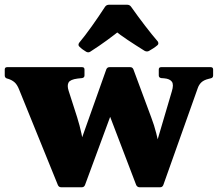

<svg xmlns="http://www.w3.org/2000/svg" viewBox="-32 -783 919 809"><path d="M226 6Q216 6 212 -3L48 -407Q40 -427 29 -436.5Q18 -446 2 -451L-2 -452Q-12 -455 -12 -465V-490Q-12 -500 -2 -500H314Q324 -500 324 -490V-465Q324 -456 314 -454L295 -452Q264 -448 257 -435.5Q250 -423 257 -401L293 -289Q304 -254 311.5 -219Q319 -184 324 -149L259 -49L416 -491Q420 -500 429 -500H517Q526 -500 530 -491L605 -289Q618 -255 626.5 -221Q635 -187 642 -152L589 -49L692 -398Q701 -427 692 -439Q683 -451 660 -453L647 -454Q637 -456 637 -465V-490Q637 -500 647 -500H856Q866 -500 866 -490V-465Q866 -455 856 -453L848 -451Q827 -446 816.5 -436Q806 -426 801 -411L656 -3Q652 6 643 6H556Q547 6 542 -3L416 -333L471 -396L326 -3Q322 6 313 6ZM302 -587Q296 -593 301 -602Q326 -632 354.5 -672Q383 -712 411 -755Q417 -763 427 -763H504Q514 -763 520 -755Q549 -714 578.5 -675.5Q608 -637 633 -608Q638 -599 632 -593Q624 -586 614 -579.5Q604 -573 595 -568Q586 -564 577 -569Q537 -594 505.5 -615Q474 -636 448 -657H476Q451 -637 419 -613.5Q387 -590 348 -565Q340 -560 331 -565Q324 -569 316.5 -574.5Q309 -580 302 -587Z"/></svg>

Font: Hahmlet Black
Style: Regular
Weight: 900
Version: Version 1.002